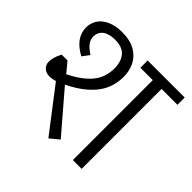

<svg xmlns="http://www.w3.org/2000/svg" viewBox="-158 -778 948 948"><g transform="rotate(45 315.5 -304.5)"><path d="M168 -235.8 345.2 -29.3 297.9 9.8 124 -216.8Q103.5 -210 84 -210Q62.5 -210 46.9 -223.4Q31.2 -236.8 31.2 -260.7Q31.2 -273.4 36.1 -291.3Q41 -309.1 52.2 -329.1H92.8L136.2 -276.4Q210.9 -313.5 247.8 -358.2Q284.7 -402.8 284.7 -466.3Q284.7 -510.7 262 -539.3Q239.3 -567.9 186.5 -567.9Q145 -567.9 122.1 -550.8Q99.1 -533.7 99.1 -502.4Q99.1 -481.9 111.3 -465.1Q123.5 -448.2 153.8 -428.2L126.5 -391.6Q42 -437 42 -509.3Q42 -539.6 58.1 -564.5Q74.2 -589.4 106.7 -604.2Q139.2 -619.1 185.1 -619.1Q240.7 -619.1 276.9 -598.1Q313 -577.1 329.6 -543Q346.2 -508.8 346.2 -468.8Q346.2 -390.1 299.6 -333.3Q252.9 -276.4 168 -235.8ZM631.3 -558.1H520.5V0H459V-558.1H372.6V-608.9H631.3Z"/></g></svg>

Font: Varta
Style: Light
Weight: 300
Designer: Joana Correia, Viktoriya Grabowska, Eben Sorkin
Foundry: Sorkin Type
Version: Version 1.002; ttfautohint (v1.3) -l 8 -r 24 -G 200 -x 12 -H